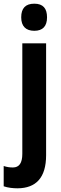

<svg xmlns="http://www.w3.org/2000/svg" viewBox="-60 -781 331 1041"><path d="M55 -687C55 -639 80 -614 126 -614C172 -614 195 -639 195 -687C195 -735 174 -761 126 -761C78 -761 55 -736 55 -687ZM36 240C134 239 190 184 190 60V-546H61V53C61 103 44 127 10 127C-7 127 -22 125 -40 119V229C-17 237 10 240 36 240Z"/></svg>

Font: Noto Sans Tamil ExtraCondensed
Style: Bold
Weight: 700
Width: 2
Designer: Jelle Bosma - Monotype Design Team
Foundry: Monotype Imaging Inc.
Version: Version 2.004